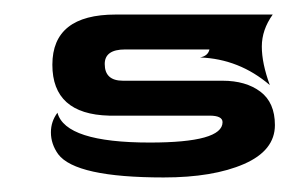

<svg xmlns="http://www.w3.org/2000/svg" viewBox="-20 -244 398 264"><path d="M192 -176H268Q266 -167 255 -165Q309 -163 351 -127Q340 -157 340 -180Q340 -203 355 -224H139Q52 -224 52 -155Q52 -87 130 -85H264H268Q286 -85 286 -76Q286 -48 186 -48Q70 -48 59 -89Q50 -77 50 -62Q50 -46 60 -32Q84 0 205 0Q273 0 315.5 -18.5Q358 -37 358 -72Q358 -103 338 -118Q318 -133 286 -133H149Q124 -133 124 -156Q124 -176 152 -176Z"/></svg>

Font: RIT Indira
Style: Bold
Weight: 700
Designer: Sudheer S
Version: 0.9